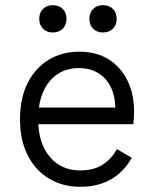

<svg xmlns="http://www.w3.org/2000/svg" viewBox="-20 -709 594 739"><path d="M290 10Q222 10 169.5 -21Q117 -52 87 -110.5Q57 -169 57 -250Q57 -331 86.5 -389.5Q116 -448 167.5 -479Q219 -510 285 -510Q352 -510 399 -480Q446 -450 471 -398Q496 -346 496 -280Q496 -264 495 -252Q494 -240 493 -231H104V-295H461L424 -287Q424 -338 406.5 -373.5Q389 -409 357.5 -428Q326 -447 284 -447Q236 -447 200.5 -423Q165 -399 146 -355Q127 -311 127 -250Q127 -189 147 -145Q167 -101 203.5 -77Q240 -53 289 -53Q341 -53 375.5 -75.5Q410 -98 430 -135L487 -102Q469 -68 440.5 -42.5Q412 -17 374 -3.5Q336 10 290 10ZM183 -689Q207 -689 221.5 -674.5Q236 -660 236 -637Q236 -613 221.5 -598.5Q207 -584 183 -584Q160 -584 145.5 -598.5Q131 -613 131 -637Q131 -660 145.5 -674.5Q160 -689 183 -689ZM376 -689Q400 -689 414.5 -674.5Q429 -660 429 -637Q429 -613 414.5 -598.5Q400 -584 376 -584Q353 -584 338.5 -598.5Q324 -613 324 -637Q324 -660 338.5 -674.5Q353 -689 376 -689Z"/></svg>

Font: Kantumruy Pro
Style: Regular
Weight: 400
Designer: Sovichet Tep
Foundry: Sovichet Tep
Version: Version 1.002